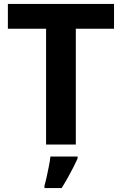

<svg xmlns="http://www.w3.org/2000/svg" viewBox="-20 -734 619 975"><path d="M365 0H214V-588H20V-714H559V-588H365ZM374 71Q364 93 351.5 117.5Q339 142 324.5 168Q310 194 293 221H206V208Q212 188 217.5 162Q223 136 228.5 109Q234 82 236 61H374Z"/></svg>

Font: Noto Sans Adlam Unjoined
Style: Bold
Weight: 700
Version: Version 3.001